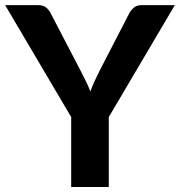

<svg xmlns="http://www.w3.org/2000/svg" viewBox="-30 -746 717 766"><path d="M404 -279V0H254V-279L-9.5 -725.5H122.5Q142 -725.5 153.8 -716.2Q165.5 -707 172.5 -692.5L291.5 -464Q303.5 -441 313.2 -421Q323 -401 330.5 -381Q337.5 -401 346.8 -421.2Q356 -441.5 367.5 -464L485.5 -692.5Q491.5 -704.5 503.5 -715Q515.5 -725.5 534.5 -725.5H667.5Z"/></svg>

Font: LatoLatin Heavy
Style: Regular
Weight: 800
Designer: Lukasz Dziedzic with Adam Twardoch and Botio Nikoltchev
Foundry: tyPoland Lukasz Dziedzic
Version: Version 2.015; 2015-08-06; http://www.latofonts.com/